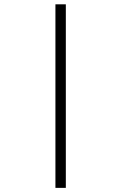

<svg xmlns="http://www.w3.org/2000/svg" viewBox="-20 -764 570 903"><path d="M240.7 -743.7H289.6V119.6H240.7Z"/></svg>

Font: AzarMehrMonospaced
Style: SansRegular
Weight: 1
Designer: Amin Abedi
Version: Version 1.00